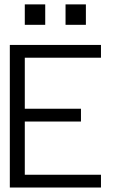

<svg xmlns="http://www.w3.org/2000/svg" viewBox="-20 -838 586 858"><path d="M431.2 0H23.9V-637.2H431.2V-580.1H90.8V-352.1H341.8V-294.9H90.8V-57.1H431.2ZM363.8 -727.1H272.9V-818.4H363.8ZM182.1 -727.1H90.8V-818.4H182.1Z"/></svg>

Font: Anonymous Pro
Style: Regular
Weight: 400
Monospace: yes
Designer: Mark Simonson
Version: Version 1.002